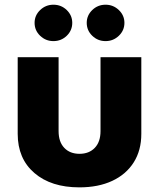

<svg xmlns="http://www.w3.org/2000/svg" viewBox="-20 -789 676 816"><path d="M317.4 7.3Q197.3 7.3 126.2 -53.7Q55.2 -114.7 55.2 -220.2V-545.9H229V-231.9Q229 -186 253.2 -160.6Q277.3 -135.3 317.9 -135.3Q358.4 -135.3 382.8 -160.6Q407.2 -186 407.2 -231.9V-545.9H580.6V-220.2Q580.6 -149.9 548.3 -98.9Q516.1 -47.9 457 -20.3Q397.9 7.3 317.4 7.3ZM207 -614.3Q174.3 -614.3 150.6 -637Q127 -659.7 127 -691.9Q127 -723.6 150.6 -746.3Q174.3 -769 207 -769Q240.2 -769 263.7 -746.3Q287.1 -723.6 287.1 -691.9Q287.1 -659.7 263.7 -637Q240.2 -614.3 207 -614.3ZM428.7 -614.3Q395.5 -614.3 372.1 -637Q348.6 -659.7 348.6 -691.9Q348.6 -723.6 372.1 -746.3Q395.5 -769 428.7 -769Q461.4 -769 485.1 -746.3Q508.8 -723.6 508.8 -691.9Q508.8 -659.7 485.1 -637Q461.4 -614.3 428.7 -614.3Z"/></svg>

Font: Inter Extra Bold
Style: Regular
Weight: 800
Designer: Rasmus Andersson
Foundry: rsms
Version: Version 4.000;git-3c8e0fc